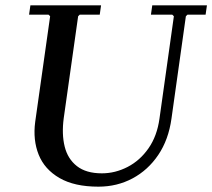

<svg xmlns="http://www.w3.org/2000/svg" viewBox="-20 -690 796 720"><path d="M551 -670H756L751 -635H683L677 -629L623 -245Q612 -166 573.5 -109Q535 -52 477 -21Q419 10 349 10Q259 10 203 -22.5Q147 -55 125 -110Q103 -165 112 -233L168 -629L162 -635H89L94 -670H359L354 -635H279L273 -629L219 -247Q211 -187 222.5 -140.5Q234 -94 268.5 -67Q303 -40 362 -40Q412 -40 458.5 -64Q505 -88 537 -134Q569 -180 578 -245L632 -629L626 -635H546Z"/></svg>

Font: Brygada 1918 Medium
Style: Italic
Weight: 500
Italic angle: -8°
Designer: Mateusz Machalski | Borys Kosmynka | Przemek Hoffer
Foundry: NIEPODLEGLA 2018
Version: Version 3.006